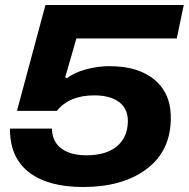

<svg xmlns="http://www.w3.org/2000/svg" viewBox="-20 -741 756 769"><path d="M313 8Q172 8 95.5 -51.5Q19 -111 20 -226H188Q189 -174 225.5 -146.5Q262 -119 326 -119Q404 -119 447 -154Q490 -189 492 -251Q494 -304 458 -331.5Q422 -359 358 -359Q257 -359 208 -297H48L162 -721H716L688 -587H286L241 -431L249 -428Q276 -450 323.5 -463Q371 -476 419 -476Q537 -476 602.5 -418.5Q668 -361 664 -258Q660 -132 564.5 -62Q469 8 313 8Z"/></svg>

Font: Mona Sans Expanded
Style: Bold Italic
Weight: 700
Width: 7
Italic angle: -11.7°
Designer: Deni Anggara
Foundry: GitHub
Version: Version 1.001;gftools[0.9.33]